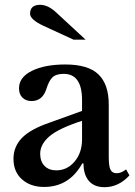

<svg xmlns="http://www.w3.org/2000/svg" viewBox="-20 -769 563 798"><path d="M321 -190V-267Q223 -235 185 -202Q147 -169 147 -130Q147 -98 165 -79.5Q183 -61 214 -61Q259 -61 290 -97.5Q321 -134 321 -190ZM188 -260 321 -308V-353Q321 -462 245 -462Q214 -462 199 -448.5Q184 -435 173 -400Q157 -349 111 -349Q88 -349 73.5 -363Q59 -377 59 -402Q59 -448 112.5 -474.5Q166 -501 251 -501Q347 -501 389.5 -459.5Q432 -418 432 -335V-117Q432 -77 439.5 -63Q447 -49 465 -49Q484 -49 504 -65L518 -40Q473 9 414 9Q372 9 349.5 -17Q327 -43 327 -90H322Q268 8 163 8Q107 8 71.5 -23.5Q36 -55 36 -109Q36 -159 71 -195.5Q106 -232 188 -260ZM336 -604H286L160 -662Q105 -688 105 -712Q105 -749 147 -749Q181 -749 217 -714Z"/></svg>

Font: Kolar Light
Style: Regular
Weight: 300
Designer: Ramakrishna Saiteja (Kannada); Shiva Nallaperumal (Latin)
Foundry: Indian Type Foundry
Version: Version 1.001;PS 1.0;hotconv 1.0.88;makeotf.lib2.5.647800